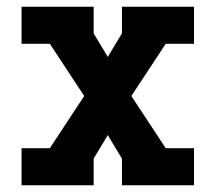

<svg xmlns="http://www.w3.org/2000/svg" viewBox="-20 -550 640 570"><path d="M44 0V-110H128L230 -265L128 -420H44V-530H258V-451L300 -381L342 -451V-530H556V-420H472L370 -265L472 -110H556V0H342V-79L300 -149L258 -79V0Z"/></svg>

Font: Iosevka Slab XBdEx
Style: Regular
Weight: 800
Width: 7
Monospace: yes
Designer: Belleve Invis
Foundry: Belleve Invis
Version: Version 11.1.0; ttfautohint (v1.8.3)